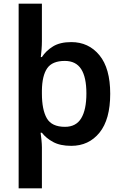

<svg xmlns="http://www.w3.org/2000/svg" viewBox="-20 -780 666 1040"><path d="M577 -272Q577 -133 519 -61.5Q461 10 366 10Q306 10 267.5 -11Q229 -32 207 -61H200Q202 -48 204.5 -23Q207 2 207 18V240H81V-760H207V-557Q207 -536 205 -510.5Q203 -485 201 -471H207Q229 -505 267 -528.5Q305 -552 366 -552Q460 -552 518.5 -481Q577 -410 577 -272ZM448 -274Q448 -362 419.5 -406Q391 -450 331 -450Q263 -450 235.5 -410Q208 -370 207 -290V-273Q207 -186 233.5 -139.5Q260 -93 332 -93Q392 -93 420 -139.5Q448 -186 448 -274Z"/></svg>

Font: Noto Sans Gujarati UI SemiBold
Style: Regular
Weight: 600
Designer: Jelle Bosma - Monotype Design Team, Universal Thirst
Foundry: Monotype Imaging Inc.
Version: Version 2.106; ttfautohint (v1.8.4.7-5d5b)